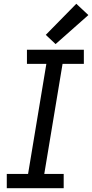

<svg xmlns="http://www.w3.org/2000/svg" viewBox="-20 -999 489 1019"><path d="M16 0H318V-76H215L312 -660H425V-735H123V-660H226L129 -76H16ZM275 -765 449 -919 385 -979 223 -814Z"/></svg>

Font: Iosevka Sparkle
Style: Italic
Weight: 400
Italic angle: -9°
Designer: Belleve Invis
Foundry: Belleve Invis
Version: Version 4.5.0; ttfautohint (v1.8.3)